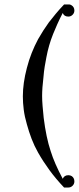

<svg xmlns="http://www.w3.org/2000/svg" viewBox="-20 -716 352 857"><path d="M300 70Q312 78 312 94Q312 105 304 113Q296 121 285 121H281H266Q229 82 200.5 43Q172 4 150 -35Q133 -65 121 -96.5Q109 -128 100 -161Q90 -195 86 -226Q82 -257 82 -286Q82 -345 100 -413Q109 -448 121.5 -479.5Q134 -511 150 -541Q172 -580 198 -616Q212 -634 228.5 -654Q245 -674 266 -696H281Q286 -696 290 -696Q294 -696 300 -692Q312 -684 312 -669Q312 -658 304 -650Q296 -642 285 -642Q266 -642 260 -658Q246 -631 235.5 -607.5Q225 -584 217 -564Q197 -514 187 -460Q183 -440 179.5 -418.5Q176 -397 174 -372Q168 -322 168 -288Q168 -268 170 -243.5Q172 -219 175 -190Q186 -102 206 -42Q223 13 260 82Q267 66 285 66Q290 66 293 67Q296 68 300 70Z"/></svg>

Font: Wachinanga
Style: Regular
Weight: 400
Designer: deFharo
Foundry: deFharo
Version: Wachinanga: Version 2.001 2013